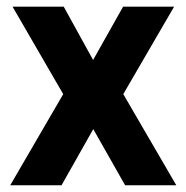

<svg xmlns="http://www.w3.org/2000/svg" viewBox="-20 -548 549 568"><path d="M255.4 -370.6 344.2 -528.3H495.1L344.7 -269.5L501.5 0H350.1L255.9 -166L162.1 0H10.3L167 -269.5L17.1 -528.3H168.5Z"/></svg>

Font: Vazir UI
Style: Bold-UI
Weight: 700
Designer: Saber Rastikerdar
Foundry: Saber Rastikerdar
Version: Version 30.1.0